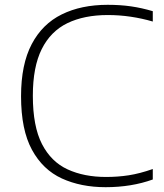

<svg xmlns="http://www.w3.org/2000/svg" viewBox="-20 -769 682 798"><path d="M419 9Q316.5 9 237.2 -27.2Q158 -63.5 112.8 -146.5Q67.5 -229.5 67.5 -369Q67.5 -501.5 111.8 -585.5Q156 -669.5 236.8 -709.2Q317.5 -749 427.5 -749Q480.5 -749 525 -742.5Q569.5 -736 615 -722.5V-679.5Q570.5 -692.5 523.5 -699.5Q476.5 -706.5 428 -706.5Q330 -706.5 260.2 -672.8Q190.5 -639 153.5 -565Q116.5 -491 116.5 -371Q116.5 -244 154.5 -170.2Q192.5 -96.5 261 -65Q329.5 -33.5 420.5 -33.5Q470 -33.5 515.2 -40.5Q560.5 -47.5 615 -66.5V-23Q526.5 9 419 9Z"/></svg>

Font: Encode Sans Exp XLt
Style: Regular
Weight: 200
Width: 7
Designer: Multiple Designers
Foundry: Impallari Type
Version: Version 3.002; ttfautohint (v1.8.3) -l 8 -r 50 -G 200 -x 14 